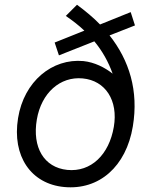

<svg xmlns="http://www.w3.org/2000/svg" viewBox="-20 -783 635 808"><path d="M228 -550 377 -609C411 -568 436 -523 454 -473C421 -499 378 -521 331 -526C200 -538 81 -441 56 -286C30 -125 111 -9 250 4C397 18 511 -82 539 -251C564 -401 524 -529 441 -634L548 -676L530 -732L401 -680C372 -710 339 -737 304 -763L257 -716C286 -696 312 -676 335 -654L210 -604ZM263 -68C165 -78 115 -163 135 -280C154 -392 233 -462 328 -453C424 -444 478 -360 459 -249C439 -132 363 -58 263 -68Z"/></svg>

Font: Fixel Text 20240404
Style: Italic
Weight: 400
Width: 4
Italic angle: -10°
Designer: AlfaBravo + MacPaw
Foundry: Kyrylo Tkachov, Marchela Mozhyna, Serhii Makarenko, Maria Weinstein, Zakhar Kryvoshyya
Version: Version 1.211;Glyphs 3.2 (3225)